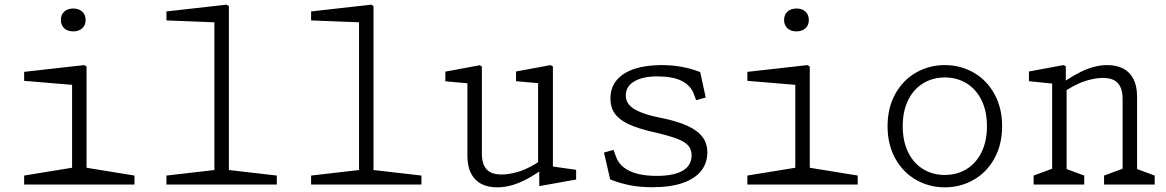

<svg xmlns="http://www.w3.org/2000/svg" viewBox="-20 -791 5000 823"><path d="M83.5 -38.5 304.5 -74.5 289 -42.5V-452.5L311 -425.5L83.5 -444.5V-483L341 -512L351 -506V-42.5L335.5 -74.5L556.5 -38.5V0H83.5ZM241 -705.5Q241 -728.5 255.8 -741.5Q270.5 -754.5 294 -754.5Q317.5 -754.5 332.2 -741.5Q347 -728.5 347 -705.5Q347 -682.5 332.2 -669.5Q317.5 -656.5 294 -656.5Q278.5 -656.5 266.5 -662.2Q254.5 -668 247.8 -679.2Q241 -690.5 241 -705.5Z M693.5 -38.5 914.5 -64 899 -32V-721.5L921 -694.5L693.5 -703.5V-742L951 -771L961 -765V-32L945.5 -64L1166.5 -38.5V0H693.5Z M1313.5 -38.5 1534.5 -64 1519 -32V-721.5L1541 -694.5L1313.5 -703.5V-742L1571 -771L1581 -765V-32L1565.5 -64L1786.5 -38.5V0H1313.5Z M1983.5 -123.5V-460L2006 -432L1889 -442.5V-484L2037 -511.5L2045.5 -505.5V-133Q2045.5 -99.5 2056 -79.5Q2066.5 -59.5 2085 -51.2Q2103.5 -43 2130.5 -43Q2159 -43 2195.8 -53Q2232.5 -63 2275 -88.5Q2289 -96.5 2312 -113.5V-70.5Q2274.5 -43 2240.8 -24.8Q2207 -6.5 2174.8 2.8Q2142.5 12 2111 12Q2071.5 12 2043 -2.8Q2014.5 -17.5 1999 -47.8Q1983.5 -78 1983.5 -123.5ZM2291.5 -64 2286.5 -75V-458.5L2309 -432.5L2192 -443V-484.5L2340 -512L2350 -506V-55L2327.5 -80.5L2449.5 -63V-21.5L2296.5 6H2291.5Z M2595.5 -22 2569 -137 2610 -148.5 2620 -120.5Q2630 -92 2653.2 -73.8Q2676.5 -55.5 2711 -46.5Q2745.5 -37.5 2790.5 -37Q2866.5 -36.5 2905.5 -58.8Q2944.5 -81 2944.5 -125.5Q2944.5 -150 2931 -166Q2917.5 -182 2886.8 -194.5Q2856 -207 2799.5 -220.5L2778 -225.5Q2713 -240.5 2673.5 -259.2Q2634 -278 2615.2 -304.5Q2596.5 -331 2596.5 -368.5Q2596.5 -416 2623.8 -448Q2651 -480 2700.2 -496Q2749.5 -512 2816 -512Q2863 -512 2903.8 -504.2Q2944.5 -496.5 2981.5 -482L3005 -373L2964 -361.5L2953.5 -389.5Q2940.5 -424.5 2903 -443.8Q2865.5 -463 2802 -463.5Q2738 -464.5 2700.2 -443Q2662.5 -421.5 2662.5 -381.5Q2662.5 -360.5 2675 -344Q2687.5 -327.5 2716.8 -314Q2746 -300.5 2795 -289.5L2810 -286.5Q2884.5 -271.5 2928.5 -250.8Q2972.5 -230 2992.2 -202.5Q3012 -175 3012 -137.5Q3012 -93 2986.2 -59.5Q2960.5 -26 2907.8 -7.2Q2855 11.5 2776 11.5Q2723 11.5 2679 2.8Q2635 -6 2595.5 -22Z M3183.5 -38.5 3404.5 -74.5 3389 -42.5V-452.5L3411 -425.5L3183.5 -444.5V-483L3441 -512L3451 -506V-42.5L3435.5 -74.5L3656.5 -38.5V0H3183.5ZM3341 -705.5Q3341 -728.5 3355.8 -741.5Q3370.5 -754.5 3394 -754.5Q3417.5 -754.5 3432.2 -741.5Q3447 -728.5 3447 -705.5Q3447 -682.5 3432.2 -669.5Q3417.5 -656.5 3394 -656.5Q3378.5 -656.5 3366.5 -662.2Q3354.5 -668 3347.8 -679.2Q3341 -690.5 3341 -705.5Z M3784.5 -250Q3784.5 -328.5 3817.5 -388.2Q3850.5 -448 3906.8 -480Q3963 -512 4030 -512Q4097 -512 4153.2 -480Q4209.5 -448 4242.5 -388.2Q4275.5 -328.5 4275.5 -250Q4275.5 -171.5 4242.5 -111.8Q4209.5 -52 4153.2 -20Q4097 12 4030 12Q3963 12 3906.8 -20Q3850.5 -52 3817.5 -111.8Q3784.5 -171.5 3784.5 -250ZM4210.5 -250Q4210.5 -315 4187 -362.2Q4163.5 -409.5 4122.5 -434.2Q4081.5 -459 4030 -459Q3978.5 -459 3937.5 -434.2Q3896.5 -409.5 3873 -362.2Q3849.5 -315 3849.5 -250Q3849.5 -185 3873 -137.8Q3896.5 -90.5 3937.5 -65.8Q3978.5 -41 4030 -41Q4081.5 -41 4122.5 -65.8Q4163.5 -90.5 4187 -137.8Q4210.5 -185 4210.5 -250Z M4712.5 -38.5 4803.5 -72 4792 -45V-367Q4792 -400.5 4781.5 -420.5Q4771 -440.5 4752.5 -448.8Q4734 -457 4707 -457Q4677.5 -457 4638.5 -445.8Q4599.5 -434.5 4553 -405.5Q4545 -400.5 4536.8 -395Q4528.5 -389.5 4520.5 -383.5L4525.5 -429.5Q4534.5 -436 4539 -439Q4543.5 -442 4552 -448Q4584 -469 4613.2 -483.2Q4642.5 -497.5 4670.8 -504.8Q4699 -512 4726.5 -512Q4766 -512 4794.5 -497.2Q4823 -482.5 4838.5 -452.2Q4854 -422 4854 -376.5V-40L4838.5 -72L4929.5 -38.5V0H4712.5ZM4410.5 -38.5 4501.5 -72 4490 -45V-457.5L4512 -430.5L4390.5 -443V-484.5L4538.5 -512L4548.5 -507V-426.5L4552 -419.5V-40L4536.5 -72L4627.5 -38.5V0H4410.5Z"/></svg>

Font: Monaspace Xenon Var
Style: Regular
Weight: 400
Designer: Riley Cran and the Lettermatic Team
Version: Version 1.000 (Monaspace Xenon Var)